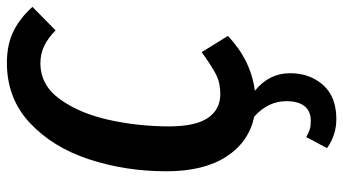

<svg xmlns="http://www.w3.org/2000/svg" viewBox="-239 -506 994 556"><g transform="rotate(-90 258.0 -228.0)"><path d="M170 -236Q170 -159 194.5 -123Q219 -87 264 -87Q296 -87 320.5 -99.5Q345 -112 385 -141L432 -65Q361 2 273 13Q324 54 324 115Q324 172 290 210.5Q256 249 191 249Q145 249 107 222L139 162Q152 169 161.5 172Q171 175 186 175Q214 175 228.5 157Q243 139 243 104Q243 51 198 11Q125 -4 82.5 -69.5Q40 -135 40 -243Q40 -361 74.5 -466.5Q109 -572 180 -638.5Q251 -705 354 -705Q407 -705 445.5 -686Q484 -667 516 -631L448 -564Q426 -586 403 -597Q380 -608 353 -608Q289 -608 248 -550.5Q207 -493 188.5 -408Q170 -323 170 -236Z"/></g></svg>

Font: Fira Sans Extra Condensed Medium
Style: Italic
Weight: 500
Width: 3
Italic angle: -8°
Designer: Carrois Corporate & Edenspiekermann AG
Foundry: Carrois Corporate GbR & Edenspiekermann AG
Version: Version 4.203